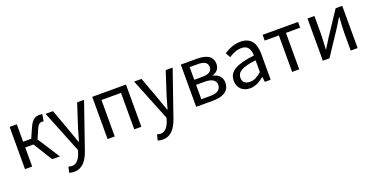

<svg xmlns="http://www.w3.org/2000/svg" viewBox="-26 -1322 4514 2320"><g transform="rotate(-20 2230.5 -161.5)"><path d="M92 0H184V-245H290L442 0H541L357 -285L404 -394C431 -459 453 -468 482 -468C490 -468 494 -467 500 -465L516 -551C508 -555 496 -557 484 -557C425 -557 385 -539 342 -441L288 -319H184V-543H92Z M642 234C750 234 807 152 845 46L1049 -543H960L862 -242C848 -193 832 -138 818 -88H813C794 -139 776 -194 759 -242L649 -543H554L772 1L760 42C737 109 699 159 638 159C623 159 607 154 596 150L578 223C595 230 617 234 642 234Z M1154 0H1246V-469H1497V0H1588V-543H1154Z M1781 234C1889 234 1946 152 1984 46L2188 -543H2099L2001 -242C1987 -193 1971 -138 1957 -88H1952C1933 -139 1915 -194 1898 -242L1788 -543H1693L1911 1L1899 42C1876 109 1838 159 1777 159C1762 159 1746 154 1735 150L1717 223C1734 230 1756 234 1781 234Z M2293 0H2511C2636 0 2725 -47 2725 -155C2725 -233 2673 -271 2611 -285V-289C2667 -306 2701 -345 2701 -405C2701 -504 2621 -543 2501 -543H2293ZM2383 -315V-478H2492C2577 -478 2612 -448 2612 -397C2612 -347 2576 -315 2486 -315ZM2383 -65V-250H2495C2587 -250 2635 -216 2635 -161C2635 -100 2591 -65 2500 -65Z M2985 13C3052 13 3113 -22 3165 -65H3168L3176 0H3251V-334C3251 -469 3196 -557 3063 -557C2975 -557 2899 -518 2850 -486L2885 -423C2928 -452 2985 -481 3048 -481C3137 -481 3160 -414 3160 -344C2929 -318 2827 -259 2827 -141C2827 -43 2894 13 2985 13ZM3011 -61C2957 -61 2915 -85 2915 -147C2915 -217 2977 -262 3160 -283V-132C3107 -85 3063 -61 3011 -61Z M3527 0H3618V-469H3801V-543H3345V-469H3527Z M3922 0H4007L4213 -311C4233 -344 4264 -394 4285 -428H4290C4285 -357 4280 -285 4280 -227V0H4369V-543H4284L4078 -232C4058 -199 4027 -149 4006 -116H4002C4006 -186 4011 -259 4011 -316V-543H3922Z"/></g></svg>

Font: ChiuKong Gothic CL
Style: Regular
Weight: 400
Designer: Ryoko NISHIZUKA 西塚涼子 (kana, bopomofo & ideographs); Paul D. Hunt (Latin, Greek & Cyrillic); Sandoll Communications 산돌커뮤니
Foundry: Adobe
Version: Version 1.300